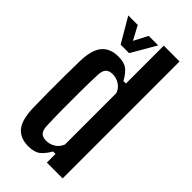

<svg xmlns="http://www.w3.org/2000/svg" viewBox="-252 -861 929 929"><g transform="rotate(45 213.0 -396.0)"><path d="M272 -800H380V0H272V-59H255Q237 -27 215.5 -9.5Q194 8 153 8Q98 8 69.5 -25Q41 -58 38 -135Q37 -180 36.5 -238.5Q36 -297 36.5 -357Q37 -417 38 -465Q41 -542 70.5 -575Q100 -608 154 -608Q195 -608 216 -591Q237 -574 255 -541H272ZM195 -72Q219 -72 240.5 -85Q262 -98 272 -124V-476Q262 -502 240.5 -515Q219 -528 195 -528Q170 -528 158.5 -515Q147 -502 146 -473Q144 -417 143.5 -355.5Q143 -294 143.5 -235Q144 -176 146 -127Q147 -98 158.5 -85Q170 -72 195 -72ZM47 -782H112L150 -711L187 -782H252L179 -656H121Z"/></g></svg>

Font: Big Shoulders Display
Style: Bold
Weight: 700
Designer: Patric King
Foundry: XO Type Co
Version: Version 1.000; ttfautohint (v1.8.2)